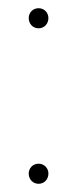

<svg xmlns="http://www.w3.org/2000/svg" viewBox="-20 -442 188 468"><path d="M74 -422C60 -422 50 -411 50 -398C50 -384 60 -373 74 -373C88 -373 98 -384 98 -398C98 -411 88 -422 74 -422ZM74 -43C60 -43 50 -32 50 -19C50 -5 60 6 74 6C88 6 98 -5 98 -19C98 -32 88 -43 74 -43Z"/></svg>

Font: LS
Style: Light
Weight: 300
Designer: BSozoo
Foundry: BSozoo
Version: Version 001.000